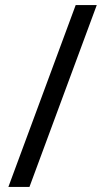

<svg xmlns="http://www.w3.org/2000/svg" viewBox="-20 -735 412 756"><path d="M361 -715 96 1H13L278 -715Z"/></svg>

Font: Noto Sans Hebrew SemiCondensed
Style: Regular
Weight: 400
Width: 4
Designer: Monotype Design Team
Foundry: Monotype Imaging Inc.
Version: Version 2.004; ttfautohint (v1.8.4.7-5d5b)